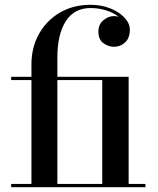

<svg xmlns="http://www.w3.org/2000/svg" viewBox="-20 -780 659 800"><path d="M26.5 -13.5H111V-446.5H26.5V-460H111V-511.5Q111 -582 142.2 -638.2Q173.5 -694.5 229 -727.2Q284.5 -760 357 -760Q402.5 -760 439.8 -745Q477 -730 499 -706.2Q521 -682.5 521 -656Q521 -621.5 501.2 -603.2Q481.5 -585 454.5 -585Q432 -585 411 -600Q390 -615 390 -648.5Q390 -678.5 411 -695.8Q432 -713 454.5 -713Q465 -713 474.5 -710Q454 -726.5 423 -736.5Q392 -746.5 357 -746.5Q289.5 -746.5 254.2 -691.8Q219 -637 219 -540V-460H516V-13.5H586V0H26.5ZM406 -446.5H219V-13.5H406Z"/></svg>

Font: Bodoni* 16 Medium
Style: Regular
Weight: 500
Version: Version 2.2